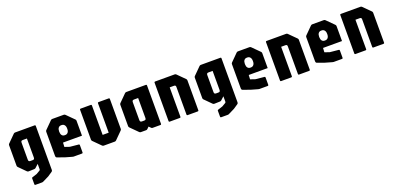

<svg xmlns="http://www.w3.org/2000/svg" viewBox="4 -1425 5084 2473"><g transform="rotate(-20 2546.0 -188.0)"><path d="M196.5 173.5Q184 173.5 184 161V81Q184 71 191 69.5L258 47.5L307 18.5Q314.5 14 314.5 3V-70.5L271 -30.5Q262.5 -22 251 -22L172 -19.5Q160.5 -19.5 152 -27.5L59 -121Q50.5 -129 50.5 -141V-421.5Q50.5 -433.5 59 -441.5L159 -541.5Q167.5 -550 179 -550H446.5Q459 -550 459 -537.5V65Q459 78 450.5 85L387 128L307 167.5Q300 171 296.2 172.2Q292.5 173.5 284 173.5ZM240 -137.5H269.5Q284.5 -137.5 290.2 -143.8Q296 -150 296 -165.5V-425H240.5Q225 -425 219 -418.5Q213 -412 213 -397V-165.5Q213 -150 219 -143.8Q225 -137.5 240 -137.5Z M783 0Q778 0 772.8 -1.5Q767.5 -3 762.5 -4L673 -29.5L573.5 -65Q559.5 -70 559.5 -92.5V-421.5Q559.5 -433.5 568 -441.5L668 -541.5Q676.5 -550 688 -550H846.5Q858 -550 866.5 -541.5L966.5 -441.5Q975 -433.5 975 -421.5V-216.5H715L712 -158L778 -135.5L900 -123.5Q908 -122 908 -111V-12.5Q908 0 895.5 0ZM767.5 -298H775.5Q799 -298 813 -315.2Q827 -332.5 827 -362V-370.5Q827 -400 813 -417.2Q799 -434.5 775.5 -434.5H767Q744 -434.5 730.5 -417.2Q717 -400 717 -370.5V-362Q717 -332.5 730.5 -315.2Q744 -298 767.5 -298Z M1194.5 0Q1183 0 1174.5 -8.5L1074.5 -108.5Q1066 -116.5 1066 -128.5V-537.5Q1066 -550 1078.5 -550H1216Q1228.5 -550 1228.5 -537.5V-135H1311.5V-537.5Q1311.5 -550 1324 -550H1462Q1474.5 -550 1474.5 -537.5V-128.5Q1474.5 -116.5 1466 -108.5L1366 -8.5Q1358 0 1346 0Z M1703.5 0Q1692 0 1683.5 -8.5L1583.5 -108.5Q1575 -116.5 1575 -128.5V-421.5Q1575 -433.5 1583.5 -441.5L1683.5 -541.5Q1692 -550 1703.5 -550H1971Q1983.5 -550 1983.5 -537.5V-12.5Q1983.5 0 1971 0H1863Q1856.5 0 1853 -2.5Q1849.5 -5 1845.5 -8.5L1820.5 -33.5L1795.5 -8.5Q1787.5 0 1775.5 0ZM1764.5 -125H1794Q1809 -125 1814.8 -131.5Q1820.5 -138 1820.5 -153V-425H1765Q1749.5 -425 1743.5 -418.5Q1737.5 -412 1737.5 -397V-153Q1737.5 -138 1743.5 -131.5Q1749.5 -125 1764.5 -125Z M2099.5 0Q2087 0 2087 -12.5V-537.5Q2087 -550 2099.5 -550H2367Q2378.5 -550 2387 -541.5L2487 -441.5Q2495 -433.5 2495 -421.5V-12.5Q2495 0 2482.5 0H2345Q2332.5 0 2332.5 -12.5V-392Q2332.5 -415 2309.5 -415H2249.5V-12.5Q2249.5 0 2237 0Z M2742 173.5Q2729.5 173.5 2729.5 161V81Q2729.5 71 2736.5 69.5L2803.5 47.5L2852.5 18.5Q2860 14 2860 3V-70.5L2816.5 -30.5Q2808 -22 2796.5 -22L2717.5 -19.5Q2706 -19.5 2697.5 -27.5L2604.5 -121Q2596 -129 2596 -141V-421.5Q2596 -433.5 2604.5 -441.5L2704.5 -541.5Q2713 -550 2724.5 -550H2992Q3004.5 -550 3004.5 -537.5V65Q3004.5 78 2996 85L2932.5 128L2852.5 167.5Q2845.5 171 2841.8 172.2Q2838 173.5 2829.5 173.5ZM2785.5 -137.5H2815Q2830 -137.5 2835.8 -143.8Q2841.5 -150 2841.5 -165.5V-425H2786Q2770.5 -425 2764.5 -418.5Q2758.5 -412 2758.5 -397V-165.5Q2758.5 -150 2764.5 -143.8Q2770.5 -137.5 2785.5 -137.5Z M3328.5 0Q3323.5 0 3318.2 -1.5Q3313 -3 3308 -4L3218.5 -29.5L3119 -65Q3105 -70 3105 -92.5V-421.5Q3105 -433.5 3113.5 -441.5L3213.5 -541.5Q3222 -550 3233.5 -550H3392Q3403.5 -550 3412 -541.5L3512 -441.5Q3520.5 -433.5 3520.5 -421.5V-216.5H3260.5L3257.5 -158L3323.5 -135.5L3445.5 -123.5Q3453.5 -122 3453.5 -111V-12.5Q3453.5 0 3441 0ZM3313 -298H3321Q3344.5 -298 3358.5 -315.2Q3372.5 -332.5 3372.5 -362V-370.5Q3372.5 -400 3358.5 -417.2Q3344.5 -434.5 3321 -434.5H3312.5Q3289.5 -434.5 3276 -417.2Q3262.5 -400 3262.5 -370.5V-362Q3262.5 -332.5 3276 -315.2Q3289.5 -298 3313 -298Z M3627 0Q3614.5 0 3614.5 -12.5V-537.5Q3614.5 -550 3627 -550H3894.5Q3906 -550 3914.5 -541.5L4014.5 -441.5Q4022.5 -433.5 4022.5 -421.5V-12.5Q4022.5 0 4010 0H3872.5Q3860 0 3860 -12.5V-392Q3860 -415 3837 -415H3777V-12.5Q3777 0 3764.5 0Z M4347 0Q4342 0 4336.8 -1.5Q4331.5 -3 4326.5 -4L4237 -29.5L4137.5 -65Q4123.5 -70 4123.5 -92.5V-421.5Q4123.5 -433.5 4132 -441.5L4232 -541.5Q4240.5 -550 4252 -550H4410.5Q4422 -550 4430.5 -541.5L4530.5 -441.5Q4539 -433.5 4539 -421.5V-216.5H4279L4276 -158L4342 -135.5L4464 -123.5Q4472 -122 4472 -111V-12.5Q4472 0 4459.5 0ZM4331.5 -298H4339.5Q4363 -298 4377 -315.2Q4391 -332.5 4391 -362V-370.5Q4391 -400 4377 -417.2Q4363 -434.5 4339.5 -434.5H4331Q4308 -434.5 4294.5 -417.2Q4281 -400 4281 -370.5V-362Q4281 -332.5 4294.5 -315.2Q4308 -298 4331.5 -298Z M4645.5 0Q4633 0 4633 -12.5V-537.5Q4633 -550 4645.5 -550H4913Q4924.5 -550 4933 -541.5L5033 -441.5Q5041 -433.5 5041 -421.5V-12.5Q5041 0 5028.5 0H4891Q4878.5 0 4878.5 -12.5V-392Q4878.5 -415 4855.5 -415H4795.5V-12.5Q4795.5 0 4783 0Z"/></g></svg>

Font: Jaro 24pt
Style: Regular
Weight: 400
Designer: Agyei Archer, Celine Hurka, Mirko Velimirović
Version: Version 1.000